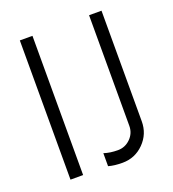

<svg xmlns="http://www.w3.org/2000/svg" viewBox="-137 -856 878 972"><g transform="rotate(-20 301.5 -370.0)"><path d="M80 0V-750H148V0ZM357 10Q313 10 282 1V-69Q315 -58 357 -58Q396 -58 424.5 -86Q453 -114 453 -154V-750H520V-154Q520 -86 472.5 -38Q425 10 357 10Z"/></g></svg>

Font: Orkney Light
Style: Regular
Weight: 300
Designer: Samuel Oakes and Alfredo Marco Pradil
Foundry: Alfredo Marco Pradil
Version: 1.0; ttfautohint (v1.5)